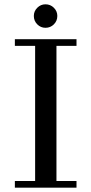

<svg xmlns="http://www.w3.org/2000/svg" viewBox="-20 -871 420 891"><path d="M335 -31V0H49V-31H143V-658H49V-689H335V-658H242V-31ZM191 -742Q169 -742 153 -758Q137 -774 137 -797Q137 -819 153 -835Q169 -851 191 -851Q214 -851 230 -835Q246 -819 246 -797Q246 -774 230 -758Q214 -742 191 -742Z"/></svg>

Font: GFS Didot
Style: Regular
Weight: 400
Designer: Takis Katsoulidis and George D. Matthiopoulos
Foundry: Takis Katsoulidis and George D. Matthiopoulos
Version: Version 1.0